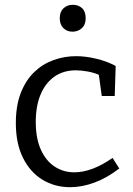

<svg xmlns="http://www.w3.org/2000/svg" viewBox="-20 -771 553 800"><path d="M272 9Q208 9 156.5 -22.5Q105 -54 75.5 -114Q46 -174 46 -258Q46 -331 66.5 -383.5Q87 -436 122 -470Q157 -504 202.5 -520.5Q248 -537 297 -537Q337 -537 382.5 -526Q428 -515 462 -496L458 -371H404L391 -465L399 -456Q374 -468 346 -473Q318 -478 296 -478Q244 -478 206.5 -451.5Q169 -425 149 -377Q129 -329 129 -263Q129 -195 150 -148Q171 -101 207.5 -77Q244 -53 290 -53Q326 -53 366 -68Q406 -83 449 -113L477 -69Q425 -29 373 -10Q321 9 272 9ZM282 -639Q259 -639 244 -654Q229 -669 229 -695Q229 -722 244.5 -736.5Q260 -751 283 -751Q307 -751 322 -737Q337 -723 337 -695Q337 -668 321 -653.5Q305 -639 282 -639Z"/></svg>

Font: Bitter Thin
Style: Regular
Weight: 400
Version: Version 3.021